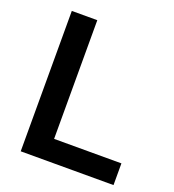

<svg xmlns="http://www.w3.org/2000/svg" viewBox="-129 -805 820 906"><g transform="rotate(20 281.0 -352.5)"><path d="M77 0V-705H205V-109H543V0Z"/></g></svg>

Font: Nunito Sans 12pt ExtraLight 12pt
Style: Bold
Weight: 700
Version: Version 3.101;gftools[0.9.27]